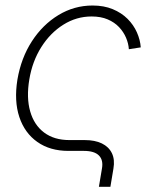

<svg xmlns="http://www.w3.org/2000/svg" viewBox="-20 -558 563 710"><path d="M345.7 132.8 356.9 65.9Q362.8 34.2 345.9 17.1Q329.1 0 290 0H232.9Q165 0 118.2 -33Q71.3 -65.9 51.5 -125.2Q31.7 -184.6 44.4 -263.7Q58.1 -343.8 97.9 -405.3Q137.7 -466.8 196 -502.2Q254.4 -537.6 322.3 -537.6Q364.3 -537.6 396.7 -524.2Q429.2 -510.7 451.7 -488.3Q474.1 -465.8 486.3 -438.2Q498.5 -410.6 500.5 -382.8L456.5 -376Q455.1 -397.5 446 -418.7Q437 -439.9 420.2 -457.8Q403.3 -475.6 378.2 -486.3Q353 -497.1 318.8 -497.1Q262.7 -497.1 214.4 -466.8Q166 -436.5 132.8 -384Q99.6 -331.5 88.4 -264.2Q77.1 -196.8 91.6 -146.2Q106 -95.7 143.1 -67.9Q180.2 -40 236.8 -40H293.5Q331.1 -40 356.7 -27.6Q382.3 -15.1 393.8 8.5Q405.3 32.2 399.4 65.9L388.2 132.8Z"/></svg>

Font: Inter 24pt ExtraLight
Style: Italic
Weight: 250
Italic angle: -9.3988°
Version: Version 4.001;git-66647c0bb